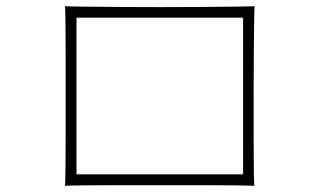

<svg xmlns="http://www.w3.org/2000/svg" viewBox="-20 -692 1040 620"><path d="M802 -672Q801 -653 800.5 -608.5Q800 -564 799.5 -505Q799 -446 799 -382.5Q799 -319 799 -260Q799 -201 799.5 -156.5Q800 -112 801 -92Q781 -93 734 -93.5Q687 -94 624.5 -94Q562 -94 494 -94Q426 -94 364 -94Q302 -94 255.5 -93.5Q209 -93 190 -92Q191 -112 191.5 -156.5Q192 -201 192 -260Q192 -319 192 -382.5Q192 -446 192 -505Q192 -564 191.5 -608.5Q191 -653 190 -672Q209 -671 255.5 -670.5Q302 -670 364.5 -669.5Q427 -669 494.5 -669Q562 -669 625 -669.5Q688 -670 735 -670.5Q782 -671 802 -672ZM765 -129V-635H227V-129Z"/></svg>

Font: Zen Kaku Gothic Antique Light
Style: Regular
Weight: 300
Designer: Yoshimichi Ohira
Foundry: Positype
Version: Version 1.001